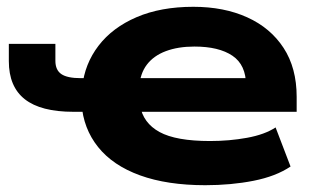

<svg xmlns="http://www.w3.org/2000/svg" viewBox="-20 -534 928 565"><path d="M584 11Q472 11 392 -18Q312 -47 268.5 -101.5Q225 -156 220 -229L246 -205H196Q100 -205 53 -242Q6 -279 6 -354V-405H143V-355Q143 -328 160.5 -316Q178 -304 218 -304H247L222 -278Q229 -346 270 -399.5Q311 -453 382 -483.5Q453 -514 549 -514Q639 -514 707.5 -483Q776 -452 814.5 -393Q853 -334 853 -249V-205H370L392 -224Q401 -172 449.5 -145.5Q498 -119 598 -119Q655 -119 707 -128.5Q759 -138 791 -159L835 -44Q792 -15 726 -2Q660 11 584 11ZM552 -397Q504 -397 468 -383.5Q432 -370 412 -343.5Q392 -317 390 -278L369 -304H721L704 -283Q704 -343 664 -370Q624 -397 552 -397Z"/></svg>

Font: Nunito Sans 7pt Expanded ExtraBold
Style: Regular
Weight: 800
Width: 7
Designer: Vernon Adams
Foundry: Vernon Adams
Version: Version 3.101;gftools[0.9.27]